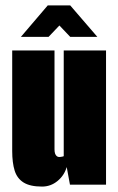

<svg xmlns="http://www.w3.org/2000/svg" viewBox="-20 -681 436 708"><path d="M135 7Q91 7 67 -8Q43 -23 34 -52Q25 -81 25 -124V-495H181V-130Q181 -121 183 -115Q185 -109 189 -105.5Q193 -102 198 -102Q201 -102 204 -102.5Q207 -103 210 -103.5Q213 -104 215 -105V-495H371V0H238L226 -65Q217 -34 192 -13.5Q167 7 135 7ZM57 -545 156 -661H239L339 -545H239L199 -587L159 -545Z"/></svg>

Font: Alumni Sans Thin Black
Style: Regular
Weight: 900
Version: Version 1.018